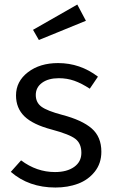

<svg xmlns="http://www.w3.org/2000/svg" viewBox="-20 -817 506 849"><path d="M321.8 -796.9 359.9 -725.1 151.9 -640.1 126 -685.1ZM236.8 -538.1Q334.5 -538.1 413.1 -478L377 -424.8Q340.3 -448.7 308.3 -460Q276.4 -471.2 240.2 -471.2Q193.8 -471.2 166 -450.9Q138.2 -430.7 138.2 -397Q138.2 -363.8 163.3 -345.2Q188.5 -326.7 254.9 -309.1Q342.8 -286.1 385.5 -249Q428.2 -211.9 428.2 -146Q428.2 -94.7 399.2 -58.1Q370.1 -21.5 325 -4.6Q279.8 12.2 225.1 12.2Q107.4 12.2 27.8 -57.1L73.2 -107.9Q142.1 -56.2 223.1 -56.2Q275.9 -56.2 307.9 -78.9Q339.8 -101.6 339.8 -141.1Q339.8 -182.1 313.7 -202.6Q287.6 -223.1 209 -244.1Q125.5 -266.1 88.1 -302.5Q50.8 -338.9 50.8 -395Q50.8 -457 103.5 -497.6Q156.2 -538.1 236.8 -538.1Z"/></svg>

Font: Fira Sans Book
Style: Regular
Weight: 350
Designer: Carrois Corporate & Edenspiekermann AG
Foundry: Carrois Corporate GbR & Edenspiekermann AG
Version: Version 4.203;PS 004.203;hotconv 1.0.88;makeotf.lib2.5.64775